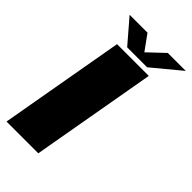

<svg xmlns="http://www.w3.org/2000/svg" viewBox="-240 -792 857 857"><g transform="rotate(45 189.0 -363.0)"><path d="M-13.5 0H187L291.5 -593H91ZM133 -615H259L392.5 -725.5H279L203 -653.5L151 -725.5H38Z"/></g></svg>

Font: Anybody UltraCondensed Thin ExtraBold
Style: Italic
Weight: 800
Italic angle: -10°
Version: Version 1.111